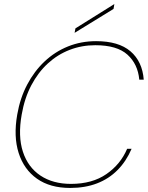

<svg xmlns="http://www.w3.org/2000/svg" viewBox="-20 -915 729 947"><path d="M326 12Q227 12 162.5 -33.5Q98 -79 72 -160.5Q46 -242 65 -350Q79 -431 114 -497.5Q149 -564 200 -612Q251 -660 315.5 -686Q380 -712 454 -712Q565 -712 623.5 -662Q682 -612 689 -522H667Q660 -599 608.5 -645.5Q557 -692 450 -692Q383 -692 323.5 -669Q264 -646 216 -602Q168 -558 134.5 -494.5Q101 -431 87 -350Q68 -243 93 -166.5Q118 -90 179.5 -49Q241 -8 330 -8Q435 -8 505 -56.5Q575 -105 607 -181H629Q603 -120 560 -76.5Q517 -33 458.5 -10.5Q400 12 326 12ZM348 -753 352 -775 544 -895 540 -871Z"/></svg>

Font: DM Sans 24pt Thin
Style: Italic
Weight: 250
Italic angle: -10°
Designer: Colophon Foundry, Jonny Pinhorn
Foundry: Colophon Foundry
Version: Version 4.004;gftools[0.9.30]